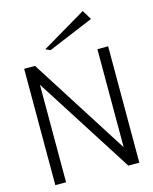

<svg xmlns="http://www.w3.org/2000/svg" viewBox="-129 -968 838 1052"><g transform="rotate(-15 290.0 -441.5)"><path d="M51.8 0V-660H113.5L467.3 -104V-660H528.2V0H465.9L112.7 -553.4V0ZM217.6 -721.2 191.5 -733.6 443.9 -882.9 476.2 -829.2Z"/></g></svg>

Font: Panamera Thin
Style: Regular
Weight: 100
Designer: Bastien Sozeau
Foundry: NBR — Bastien Sozeau
Version: Version 3.003;gftools[0.9.33]